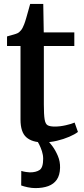

<svg xmlns="http://www.w3.org/2000/svg" viewBox="-20 -719 430 983"><path d="M201 10Q144.5 10 114.8 -16.2Q85 -42.5 85 -107V-483.5H16V-532.5Q26.5 -535.5 38.5 -538.8Q50.5 -542 61 -545.5Q71.5 -549 77 -553.5Q83 -558.5 87.5 -564Q92 -569.5 95.8 -576.8Q99.5 -584 103.5 -594Q108.5 -606.5 114.2 -626.5Q120 -646.5 125.5 -666.5Q131 -686.5 134.5 -699H201.5L204 -553H360.5V-483.5H204.5V-184.5Q204.5 -132 208.5 -107.8Q212.5 -83.5 224.8 -77.2Q237 -71 261 -71Q287.5 -71 317 -77.8Q346.5 -84.5 362 -91.5L379 -43.5Q363 -31 334.5 -18.8Q306 -6.5 271.2 1.8Q236.5 10 201 10ZM161 244Q142.5 244 122.2 239.8Q102 235.5 88.5 230.5L89 156Q99.5 159.5 113 161.5Q126.5 163.5 133 163.5Q164.5 163.5 182.8 151.2Q201 139 201 94Q201 74.5 194.8 55.2Q188.5 36 180.8 20.8Q173 5.5 167.5 -1.5L202.5 -6L221.5 -1.5Q232.5 8 248.2 29.2Q264 50.5 276.2 79.2Q288.5 108 287.5 140.5Q286.5 178 270.8 200.8Q255 223.5 227 233.8Q199 244 161 244Z"/></svg>

Font: Merriweather 24pt SemiBold
Style: Regular
Weight: 600
Designer: Eben Sorkin
Foundry: Eben Sorkin
Version: Version 2.100